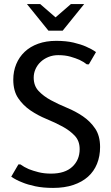

<svg xmlns="http://www.w3.org/2000/svg" viewBox="-20 -910 545 940"><path d="M35 0ZM255 -710Q304 -710 340 -701.5Q376 -693 401 -682Q429 -670 450 -655L415 -595H405Q390 -607 369 -617Q351 -625 325 -632.5Q299 -640 265 -640Q239 -640 217 -631Q195 -622 179 -607Q163 -592 154 -572Q145 -552 145 -530Q145 -490 169 -464.5Q193 -439 229 -419.5Q265 -400 307.5 -382.5Q350 -365 386 -340.5Q422 -316 446 -280.5Q470 -245 470 -190Q470 -145 455 -108Q440 -71 411 -45Q382 -19 339 -4.5Q296 10 240 10Q191 10 153 2Q115 -6 89 -17Q58 -29 35 -45L70 -105H80Q98 -92 121 -82Q141 -74 168.5 -67Q196 -60 230 -60Q298 -60 334 -93.5Q370 -127 370 -180Q370 -220 346 -245.5Q322 -271 286 -290.5Q250 -310 207.5 -327.5Q165 -345 129 -369.5Q93 -394 69 -429.5Q45 -465 45 -520Q45 -561 59.5 -596Q74 -631 101 -656.5Q128 -682 167 -696Q206 -710 255 -710ZM217 -760 112 -890H177L252 -825L327 -890H392L287 -760Z"/></svg>

Font: Scada
Style: Regular
Weight: 400
Designer: Jovanny Lemonad
Foundry: Jovanny Lemonad
Version: Version 3.005; ttfautohint (v0.91) -l 8 -r 50 -G 200 -x 0 -w